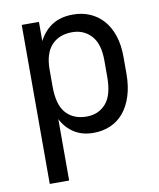

<svg xmlns="http://www.w3.org/2000/svg" viewBox="-83 -602 721 868"><g transform="rotate(-10 277.5 -168.0)"><path d="M75 -530H154V-442Q177 -487 215.5 -511.5Q254 -536 311 -536Q353 -536 388 -521Q423 -506 448.5 -477.5Q474 -449 488.5 -406.5Q503 -364 503 -308V-232Q503 -173 488.5 -128Q474 -83 448.5 -53Q423 -23 388 -8Q353 7 311 7Q257 7 220 -18Q183 -43 164 -82V200H75ZM293 -71Q347 -71 381 -109Q415 -147 415 -232V-308Q415 -383 381 -420.5Q347 -458 293 -458Q233 -458 198.5 -420.5Q164 -383 164 -308V-232Q164 -147 198.5 -109Q233 -71 293 -71Z"/></g></svg>

Font: Golos UI VF
Style: Regular
Weight: 400
Designer: A.Korolkova, Vitaly Kuzmin
Foundry: ParaType Ltd
Version: Version 2.000